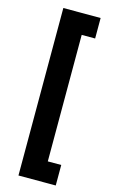

<svg xmlns="http://www.w3.org/2000/svg" viewBox="-147 -885 650 1104"><g transform="rotate(15 177.5 -333.5)"><path d="M85 -832H307V-710H227V43H307V165H85Z"/></g></svg>

Font: Noto Sans Devanagari UI ExtraCondensed Black
Style: Regular
Weight: 900
Width: 2
Designer: Jelle Bosma - Monotype Design Team
Foundry: Monotype Imaging Inc.
Version: Version 2.003